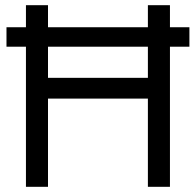

<svg xmlns="http://www.w3.org/2000/svg" viewBox="-20 -720 755 740"><path d="M127 -340H607V-420H127ZM550 -700V0H635V-700ZM80 -700V0H165V-700ZM5 -540H710V-615H5Z"/></svg>

Font: Glinicke Jost Regular
Style: Regular
Weight: 400
Version: Version 3.710